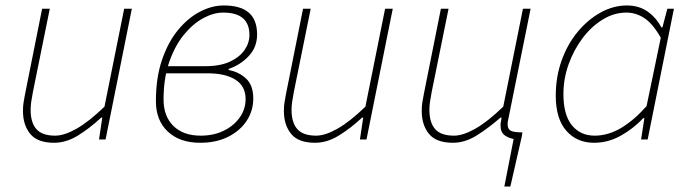

<svg xmlns="http://www.w3.org/2000/svg" viewBox="-20 -510 2530 702"><path d="M178 12Q117 12 90.5 -20.5Q64 -53 64 -104Q64 -122 66 -134.5Q68 -147 72 -168L134 -478H162L100 -172Q96 -150 94 -136.5Q92 -123 92 -108Q92 -62 113 -38Q134 -14 182 -14Q215 -14 260 -39.5Q305 -65 362 -120L434 -478H462L366 0H342L354 -80H350Q308 -41 265 -14.5Q222 12 178 12Z M712 12Q637 12 593.5 -29Q550 -70 550 -140Q550 -226 572.5 -291.5Q595 -357 631.5 -401Q668 -445 711.5 -467.5Q755 -490 798 -490Q860 -490 890 -463.5Q920 -437 920 -384Q920 -337 889 -304.5Q858 -272 816 -258V-254Q854 -247 880 -222.5Q906 -198 906 -150Q906 -105 882 -68.5Q858 -32 814.5 -10Q771 12 712 12ZM714 -14Q761 -14 798 -32Q835 -50 856.5 -80.5Q878 -111 878 -148Q878 -195 841 -218.5Q804 -242 739 -242H573L578 -268H730Q785 -268 820.5 -284.5Q856 -301 874 -327Q892 -353 892 -382Q892 -464 796 -464Q761 -464 723 -443.5Q685 -423 652 -382.5Q619 -342 598.5 -282.5Q578 -223 578 -146Q578 -85 614 -49.5Q650 -14 714 -14Z M1132 12Q1071 12 1044.5 -20.5Q1018 -53 1018 -104Q1018 -122 1020 -134.5Q1022 -147 1026 -168L1088 -478H1116L1054 -172Q1050 -150 1048 -136.5Q1046 -123 1046 -108Q1046 -62 1067 -38Q1088 -14 1136 -14Q1169 -14 1214 -39.5Q1259 -65 1316 -120L1388 -478H1416L1320 0H1296L1308 -80H1304Q1262 -41 1219 -14.5Q1176 12 1132 12Z M1824 172 1858 -2Q1839 -5 1824.5 -16Q1810 -27 1810 -52Q1810 -58 1811.5 -65.5Q1813 -73 1814 -80H1810Q1765 -41 1722.5 -14.5Q1680 12 1636 12Q1575 12 1548.5 -20.5Q1522 -53 1522 -104Q1522 -122 1524 -134.5Q1526 -147 1530 -168L1592 -478H1620L1558 -172Q1554 -150 1552 -136.5Q1550 -123 1550 -108Q1550 -62 1571 -38Q1592 -14 1640 -14Q1673 -14 1718 -39.5Q1763 -65 1820 -120L1892 -478H1920L1838 -72Q1837 -68 1836.5 -64.5Q1836 -61 1836 -56Q1836 -38 1847.5 -32Q1859 -26 1890 -26L1888 -12L1846 172Z M2152 12Q2089 12 2050.5 -32Q2012 -76 2012 -160Q2012 -229 2033.5 -289Q2055 -349 2092.5 -394Q2130 -439 2176.5 -464.5Q2223 -490 2272 -490Q2316 -490 2347.5 -468Q2379 -446 2398 -410H2402L2420 -478H2444L2348 0H2324L2336 -78H2332Q2295 -39 2249 -13.5Q2203 12 2152 12ZM2154 -14Q2204 -14 2251.5 -42.5Q2299 -71 2344 -122L2396 -372Q2368 -422 2337 -443Q2306 -464 2270 -464Q2225 -464 2183.5 -438.5Q2142 -413 2110 -370.5Q2078 -328 2059 -275Q2040 -222 2040 -166Q2040 -90 2071 -52Q2102 -14 2154 -14Z"/></svg>

Font: Source Sans Variable
Style: Italic
Weight: 200
Italic angle: -11°
Designer: Paul D. Hunt
Foundry: Adobe Systems Incorporated
Version: Version 3.006;hotconv 1.0.111;makeotfexe 2.5.65597